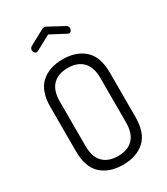

<svg xmlns="http://www.w3.org/2000/svg" viewBox="-231 -1056 1013 1163"><g transform="rotate(-30 276.0 -474.5)"><path d="M169 -848Q165 -846 163 -846Q154.6 -846 148.3 -854Q142 -862 142 -872Q142 -878.4 145.5 -884.2Q149 -890 155 -894L259 -950Q267 -955 276 -955Q285 -955 293 -950L397 -894Q410 -888 410 -871.1Q410 -861.5 404.2 -854.2Q398.5 -847 390.1 -847Q388 -847 384 -849Q382 -850 380 -850L276 -905L172 -849ZM68 -208V-518Q68 -628 124.4 -679.5Q180.8 -731 276 -731Q371 -731 427.5 -679.5Q484 -628 484 -518V-208Q484 -96.9 427.5 -45.5Q371 6 276 6Q180.8 6 124.4 -45.5Q68 -96.9 68 -208ZM276.1 -670Q208 -670 171 -632Q134 -594 134 -518V-208Q134 -130.6 171 -92.8Q208 -55 276.1 -55Q344.3 -55 381.1 -93.2Q418 -131.5 418 -208V-518Q418 -594 381.1 -632Q344.3 -670 276.1 -670Z"/></g></svg>

Font: Dosis
Style: Regular
Weight: 400
Designer: Edgar Tolentino, Pablo Impallari, Igino Marini
Foundry: Edgar Tolentino, Pablo Impallari, Igino Marini
Version: Version 1.007;Glyphs 3.1.1 (3134)